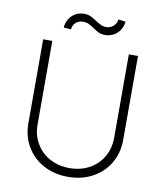

<svg xmlns="http://www.w3.org/2000/svg" viewBox="-96 -964 898 1052"><g transform="rotate(10 353.5 -437.5)"><path d="M617.2 -707V-239.3Q617.2 -168 583.5 -110.6Q549.8 -53.2 489.7 -20.8Q429.7 11.7 353.5 11.7Q277.3 11.7 217.3 -20.8Q157.2 -53.2 123.5 -110.6Q89.8 -168 89.8 -239.3V-707H140.6V-242.2Q140.6 -183.6 167.7 -137Q194.8 -90.3 243.2 -63.7Q291.5 -37.1 353.5 -37.1Q415.5 -37.1 463.9 -63.7Q512.2 -90.3 539.3 -137Q566.4 -183.6 566.4 -242.2V-707ZM287.1 -883.8Q307.1 -883.8 322.5 -877Q337.9 -870.1 358.4 -856.4Q377.4 -844.2 389.9 -838.6Q402.3 -833 418 -833Q440.4 -833 457.5 -847.9Q474.6 -862.8 477.5 -885.7L517.6 -879.9Q514.6 -853 500.7 -832.5Q486.8 -812 465.6 -800.5Q444.3 -789.1 419.9 -789.1Q399.4 -789.1 384.5 -795.7Q369.6 -802.2 350.6 -815.4Q334 -827.6 320.3 -833.7Q306.6 -839.8 288.1 -839.8Q264.6 -839.8 248.3 -825Q231.9 -810.1 230.5 -787.1L189.5 -790Q191.4 -816.9 204.6 -838.4Q217.8 -859.9 239.5 -871.8Q261.2 -883.8 287.1 -883.8Z"/></g></svg>

Font: Pretendard Std ExtraLight
Style: Regular
Weight: 200
Designer: Base glyphs from Inter by Rasmus Andersson; Hangeul glyphs from Noto Sans CJK(Source Han Sans) by Jang Soo-young and Kan
Foundry: Kil Hyung-jin
Version: Version 1.309